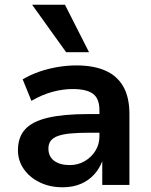

<svg xmlns="http://www.w3.org/2000/svg" viewBox="-20 -783 640 813"><path d="M245 10Q191 10 148 -11Q105 -32 80.5 -67.5Q56 -103 56 -147Q56 -202 86.5 -235.5Q117 -269 183 -284.5Q249 -300 354 -300H418V-221H359Q313 -221 280 -218Q247 -215 226 -207.5Q205 -200 195 -187Q185 -174 185 -154Q185 -120 209.5 -102Q234 -84 276 -84Q310 -84 338.5 -100.5Q367 -117 384 -144.5Q401 -172 401 -205V-316Q401 -366 373.5 -386Q346 -406 288 -406Q247 -406 203.5 -394.5Q160 -383 113 -356L76 -447Q108 -466 145 -479Q182 -492 223 -499Q264 -506 304 -506Q375 -506 425 -484.5Q475 -463 501.5 -417.5Q528 -372 528 -300V0H413V-103H414Q402 -70 379 -44.5Q356 -19 322.5 -4.5Q289 10 245 10ZM260 -562 116 -763H255L357 -562Z"/></svg>

Font: Nunito Sans 9pt
Style: Bold
Weight: 700
Version: Version 3.101;gftools[0.9.27]